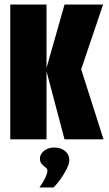

<svg xmlns="http://www.w3.org/2000/svg" viewBox="-20 -611 479 842"><path d="M263 0 182 -306 263 -591H432L336 -307L434 0ZM25 0V-591H184V0ZM153 211Q170 187 179 168Q188 149 188 137Q188 129 179.5 123Q171 117 163 108Q155 99 155 84Q155 66 172.5 51Q190 36 218 36Q247 36 265.5 51.5Q284 67 284 91Q284 106 273 128.5Q262 151 246.5 173Q231 195 215 211Z"/></svg>

Font: Alumni Sans Thin Black
Style: Regular
Weight: 900
Version: Version 1.018